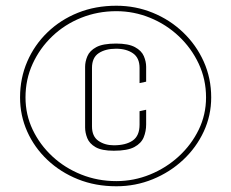

<svg xmlns="http://www.w3.org/2000/svg" viewBox="-20 -647 807 670"><path d="M386 3Q313 3 252 -21.5Q191 -46 145.5 -89Q100 -132 75 -188Q50 -244 50 -307Q50 -374 75 -432Q100 -490 145.5 -534Q191 -578 252 -602.5Q313 -627 386 -627Q453 -627 513 -602.5Q573 -578 619 -534Q665 -490 691 -432Q717 -374 717 -307Q717 -244 691 -188Q665 -132 619 -89Q573 -46 513 -21.5Q453 3 386 3ZM386 -15Q447 -15 503.5 -38Q560 -61 604 -101.5Q648 -142 673.5 -194.5Q699 -247 699 -307Q699 -370 673.5 -424.5Q648 -479 604 -520.5Q560 -562 503.5 -585Q447 -608 386 -608Q321 -608 263.5 -585Q206 -562 162.5 -520.5Q119 -479 94 -424.5Q69 -370 69 -307Q69 -247 94 -194.5Q119 -142 162.5 -101.5Q206 -61 263.5 -38Q321 -15 386 -15ZM377 -121Q335 -121 313.5 -133.5Q292 -146 284.5 -165Q277 -184 277 -202V-414Q277 -432 285 -451Q293 -470 316 -482.5Q339 -495 385 -495Q428 -495 451 -482.5Q474 -470 482 -451Q490 -432 490 -414V-362L467 -357V-410Q467 -445 444 -461Q421 -477 385 -477Q348 -477 324.5 -461.5Q301 -446 301 -410V-206Q301 -171 323.5 -155.5Q346 -140 377 -140Q419 -140 443 -156.5Q467 -173 467 -212V-259L490 -264V-213Q490 -189 481.5 -168Q473 -147 449 -134Q425 -121 377 -121Z"/></svg>

Font: Smooch Sans ExtraLight
Style: Regular
Weight: 200
Designer: Robert E. Leuschke
Foundry: Robert E. Leuschke
Version: Version 1.010; ttfautohint (v1.8.3)